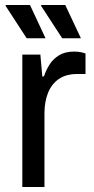

<svg xmlns="http://www.w3.org/2000/svg" viewBox="-20 -743 372 763"><path d="M68.7 0V-526H140.4L148.1 -439.3H154.6Q162.8 -463.9 176.8 -486.3Q190.8 -508.7 214.8 -523.4Q238.7 -538 274 -538Q289.1 -538 301.4 -535.5Q313.8 -532.9 319.8 -530.4V-448.9H287Q241.8 -448.9 213 -428.6Q184.3 -408.3 170.5 -373.1Q156.7 -337.9 156.7 -292.6V0ZM227.1 -591 143.1 -720 144.1 -723H239.4L301.5 -591ZM86 -591 2 -720 3 -723H99.3L160.9 -591Z"/></svg>

Font: Archivo Variable SemiBold
Style: Regular
Weight: 600
Designer: Hector Gatti
Foundry: Omnibus-Type
Version: Version 2.001